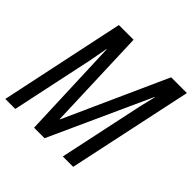

<svg xmlns="http://www.w3.org/2000/svg" viewBox="-183 -874 1034 1034"><g transform="rotate(45 334.5 -357.0)"><path d="M0 0H76L175 -466C182 -500 187 -534 195 -575H197L219 0H299L561 -576H563C555 -544 548 -514 541 -484L438 0H517L669 -714H549L286 -130H284L263 -714H151Z"/></g></svg>

Font: Noto Sans ExtraCondensed
Style: Italic
Weight: 400
Width: 2
Italic angle: -12°
Designer: Monotype Design Team
Foundry: Monotype Imaging Inc.
Version: Version 2.013